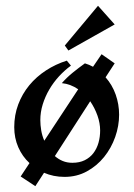

<svg xmlns="http://www.w3.org/2000/svg" viewBox="-20 -595 458 658"><path d="M289.1 -248 168 -60.1Q180.2 -49.3 195.1 -43.2Q210 -37.1 228 -37.1Q252.4 -37.1 270.3 -45.9Q288.1 -54.7 299.8 -69.8Q311.5 -85 317.4 -105.2Q323.2 -125.5 323.2 -147.9Q323.2 -172.9 314 -199Q304.7 -225.1 289.1 -248ZM101.1 43 50.8 9.8 81.1 -36.1Q56.6 -58.6 42.7 -90.3Q28.8 -122.1 28.8 -159.2Q28.8 -200.7 42.5 -237.1Q56.2 -273.4 80.3 -302.7Q104.5 -332 137.5 -353.5Q170.4 -375 209 -387.2L223.1 -370.1Q201.2 -354 182.1 -333.3Q163.1 -312.5 148.9 -288.3Q134.8 -264.2 126.5 -237.5Q118.2 -210.9 118.2 -183.1Q118.2 -166.5 121.3 -147.9Q124.5 -129.4 131.8 -112.8L248 -289.1Q221.7 -307.1 191.9 -310.1Q209 -329.6 229.5 -346.2Q250 -362.8 271 -377.9Q285.6 -373.5 298.8 -366.2L328.1 -409.2L373 -377.9L341.8 -330.1Q364.7 -304.2 376.5 -270.8Q388.2 -237.3 388.2 -202.1Q388.2 -163.6 374.8 -125.5Q361.3 -87.4 336.7 -56.9Q312 -26.4 277.6 -7.6Q243.2 11.2 201.2 11.2Q182.1 11.2 164.3 7.6Q146.5 3.9 130.9 -2.9ZM214.4 -421.9 202.1 -439 315.9 -575.2 373 -511.2Z"/></svg>

Font: Redressed
Style: Regular
Weight: 400
Designer: Astigmatic (AOETI)
Foundry: Astigmatic (AOETI)
Version: Version 1.000